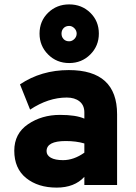

<svg xmlns="http://www.w3.org/2000/svg" viewBox="-20 -842 618 874"><path d="M160 -689Q160 -746 199 -784Q238 -822 295 -822Q352 -822 391 -784Q430 -746 430 -689Q430 -633 391 -594Q352 -555 295 -555Q238 -555 199 -594Q160 -633 160 -689ZM295 -654Q308 -654 318.5 -664.5Q329 -675 329 -689Q329 -703 318.5 -713.5Q308 -724 295 -724Q279 -724 269.5 -714Q260 -704 260 -689Q260 -674 269.5 -664Q279 -654 295 -654ZM364 0V-37Q319 12 238 12Q153 12 99 -31.5Q45 -75 45 -156Q45 -234 107.5 -276.5Q170 -319 253 -319Q326 -319 364 -302V-330Q364 -363 342 -380.5Q320 -398 284 -398Q200 -398 117 -343L71 -458Q168 -523 293 -523Q513 -523 513 -322V0ZM267 -113Q316 -113 364 -147V-189Q327 -200 279 -200Q192 -200 192 -154Q192 -135 211.5 -124Q231 -113 267 -113Z"/></svg>

Font: Overpass Heavy
Style: Regular
Weight: 900
Designer: Delve Withrington, Thomas Jockin
Foundry: Delve Fonts
Version: Version 3.000;DELV;Overpass